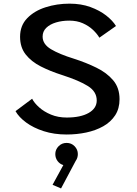

<svg xmlns="http://www.w3.org/2000/svg" viewBox="-20 -726 750 1052"><path d="M345 11Q276.5 11 219.8 -7.2Q163 -25.5 123.2 -54.8Q83.5 -84 65 -117L156 -185Q168 -161.5 194.5 -137.8Q221 -114 259.5 -98Q298 -82 345.5 -82Q421.5 -82 465.8 -107.2Q510 -132.5 510 -175.5Q510 -224 462.2 -254.2Q414.5 -284.5 318.5 -315.5Q255.5 -335.5 203.5 -362Q151.5 -388.5 120.8 -427.5Q90 -466.5 90 -524.5Q90 -586 129 -626.2Q168 -666.5 229.8 -686.2Q291.5 -706 361 -706Q424.5 -706 475.2 -687.5Q526 -669 561.8 -641Q597.5 -613 615.5 -583.5L524.5 -519.5Q512 -541 489.2 -562.5Q466.5 -584 434 -598.5Q401.5 -613 359.5 -613Q320 -613 286.8 -603Q253.5 -593 233.5 -573.5Q213.5 -554 213.5 -525.5Q213.5 -484 259.2 -456.5Q305 -429 386 -404Q451.5 -383 508.2 -355.2Q565 -327.5 600 -286.2Q635 -245 635 -182.5Q635 -131 611 -94.2Q587 -57.5 545.8 -34.2Q504.5 -11 452.8 0Q401 11 345 11ZM406.5 118Q406.5 139.5 394.5 156L314.5 306.5L268 286.5L327 178.5Q308 173 295.5 156.5Q283 140 283 118Q283 93.5 301 75.2Q319 57 345 57Q371 57 388.8 75.2Q406.5 93.5 406.5 118Z"/></svg>

Font: League Mono Medium
Style: Regular
Weight: 500
Width: 6
Designer: Tyler Finck
Foundry: The League of Moveable Type / Tyler Finck
Version: Version 2.300;RELEASE